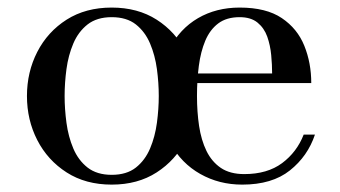

<svg xmlns="http://www.w3.org/2000/svg" viewBox="-20 -490 921 520"><path d="M282.5 10Q212 10 160.5 -23Q109 -56 81 -110.5Q53 -165 53 -230Q53 -295 81 -349.5Q109 -404 160.5 -436.8Q212 -469.5 282.5 -469.5Q353 -469.5 404.2 -436.8Q455.5 -404 483.2 -349.5Q511 -295 511 -230Q511 -165 483.2 -110.5Q455.5 -56 404.2 -23Q353 10 282.5 10ZM282.5 -16.5Q323 -16.5 348 -36.2Q373 -56 386.5 -88Q400 -120 405 -157.5Q410 -195 410 -230Q410 -265.5 405 -302.8Q400 -340 386.5 -372Q373 -404 348 -423.8Q323 -443.5 282.5 -443.5Q242.5 -443.5 217.2 -423.8Q192 -404 178.5 -372Q165 -340 160 -302.8Q155 -265.5 155 -230Q155 -195 160 -157.5Q165 -120 178.5 -88Q192 -56 217.2 -36.2Q242.5 -16.5 282.5 -16.5ZM636 10Q573.5 10 522.5 -18.8Q471.5 -47.5 441.5 -101.2Q411.5 -155 411.5 -230Q411.5 -305 439.2 -358.5Q467 -412 516.2 -440.8Q565.5 -469.5 629 -469.5Q701 -469.5 743.2 -441Q785.5 -412.5 804.2 -366Q823 -319.5 823 -265H479V-291H717Q717 -314.5 714.5 -341Q712 -367.5 703.8 -390.8Q695.5 -414 677.5 -428.8Q659.5 -443.5 629 -443.5Q593.5 -443.5 571 -426.5Q548.5 -409.5 536 -379.8Q523.5 -350 518.5 -311.5Q513.5 -273 513.5 -230Q513.5 -187 519.2 -148.8Q525 -110.5 539.2 -81.2Q553.5 -52 578.2 -35.2Q603 -18.5 641.5 -18.5Q704 -18.5 744 -48.2Q784 -78 802.5 -125.5H833Q813.5 -67 765.2 -28.5Q717 10 636 10Z"/></svg>

Font: Bodoni Moda 9pt
Style: Regular
Weight: 400
Designer: Owen Earl
Foundry: indestructible type
Version: Version 2.005